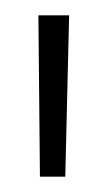

<svg xmlns="http://www.w3.org/2000/svg" viewBox="-20 -718 140 250"><path d="M32 -488 30 -698H70L65 -488Z"/></svg>

Font: TitilliumText22L Th
Style: Thin
Weight: 100
Designer: Campivisivi
Foundry: Campivisivi
Version: 1.000